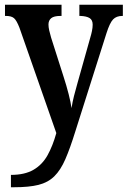

<svg xmlns="http://www.w3.org/2000/svg" viewBox="-20 -556 537 808"><path d="M26 180Q84 180 121 158.5Q158 137 180 97.5Q202 58 217 4L62 -439Q50 -470 39 -479.5Q28 -489 5 -489H1V-536H239V-489H235Q207 -489 195.5 -479.5Q184 -470 184 -453Q184 -442 187 -428.5Q190 -415 195 -398L247 -235Q260 -195 269 -159.5Q278 -124 281 -101Q285 -127 291.5 -152.5Q298 -178 306 -206L360 -398Q364 -411 367 -425.5Q370 -440 370 -452Q370 -472 357 -480Q344 -488 318 -489H314V-536H497V-489H495Q470 -489 456 -474.5Q442 -460 428 -416L297 -3Q275 68 255 114Q235 160 208.5 186Q182 212 142 222Q102 232 39 232H26Z"/></svg>

Font: Noto Serif Lao Condensed SemiBold
Style: Regular
Weight: 600
Width: 3
Designer: Monotype Design Team
Foundry: Monotype Imaging Inc.
Version: Version 2.003; ttfautohint (v1.8.4.7-5d5b)